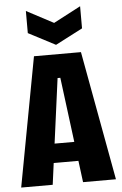

<svg xmlns="http://www.w3.org/2000/svg" viewBox="-60 -935 619 977"><g transform="rotate(-5 250.0 -446.5)"><path d="M8 0 131 -660H371L492 0H324L255 -539H241L169 0ZM125 -110V-208H384V-110ZM110 -893 248 -820 387 -893V-780L248 -708L110 -780Z"/></g></svg>

Font: Bricolage Grotesque Condensed ExtraBold
Style: Regular
Weight: 800
Width: 3
Designer: Mathieu Triay
Foundry: Atelier Triay
Version: Version 1.000;gftools[0.9.30]